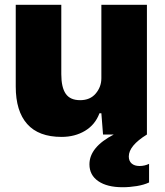

<svg xmlns="http://www.w3.org/2000/svg" viewBox="-20 -564 690 805"><path d="M46 -201V-544H237V-253Q237 -198 255.5 -171Q274 -144 316 -144Q358 -144 381.5 -172Q405 -200 405 -236V-544H596V0Q520 47 520 92Q520 111 532 121.5Q544 132 565 132Q586 132 605 123V201Q584 211 554 216Q524 221 494 221Q429 221 392 195.5Q355 170 355 125Q355 53 457 0H412L405 -89H397Q379 -41 336.5 -15.5Q294 10 238 10Q142 10 94 -44Q46 -98 46 -201Z"/></svg>

Font: Mona Sans Black
Style: Regular
Weight: 900
Designer: Deni Anggara
Foundry: GitHub
Version: Version 2.000